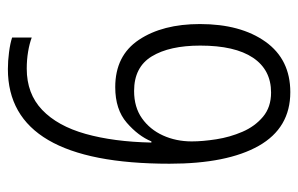

<svg xmlns="http://www.w3.org/2000/svg" viewBox="-158 -606 774 499"><g transform="rotate(90 229.5 -357.0)"><path d="M406 -410Q406 10 160 10Q139 10 116 7Q93 4 78 -1V-52Q94 -46 115 -42.5Q136 -39 159 -39Q224 -39 266 -79Q308 -119 328.5 -192Q349 -265 351 -363H348Q334 -329 299.5 -299Q265 -269 207 -269Q125 -269 84 -330.5Q43 -392 43 -489Q43 -595 89 -659.5Q135 -724 220 -724Q313 -724 359.5 -642Q406 -560 406 -410ZM221 -674Q162 -674 130.5 -627Q99 -580 99 -490Q99 -410 127 -364Q155 -318 217 -318Q259 -318 288 -338.5Q317 -359 332.5 -393Q348 -427 348 -468Q348 -496 342.5 -531.5Q337 -567 323 -599.5Q309 -632 284 -653Q259 -674 221 -674Z"/></g></svg>

Font: Noto Sans Lao Condensed Light
Style: Regular
Weight: 300
Width: 3
Designer: Monotype Design Team
Foundry: Monotype Imaging Inc.
Version: Version 2.003; ttfautohint (v1.8.4.7-5d5b)